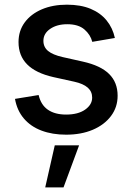

<svg xmlns="http://www.w3.org/2000/svg" viewBox="-20 -567 568 825"><path d="M264.2 11.7Q204.6 11.7 158.2 -5.9Q111.8 -23.4 82.5 -57.9Q53.2 -92.3 44.4 -142.1L146 -158.7Q155.8 -116.2 185.8 -95.5Q215.8 -74.7 264.2 -74.7Q315.4 -74.7 345.7 -95.9Q376 -117.2 376 -147.5Q376 -173.8 356.7 -190.7Q337.4 -207.5 299.8 -215.8L209 -235.8Q133.8 -252.9 96.7 -290.3Q59.6 -327.6 59.6 -386.2Q59.6 -434.6 86.2 -470.7Q112.8 -506.8 159.7 -526.9Q206.5 -546.9 267.6 -546.9Q326.7 -546.9 369.4 -529.1Q412.1 -511.2 438.2 -479Q464.4 -446.8 473.6 -403.8L376.5 -387.2Q368.7 -418 342.8 -440.4Q316.9 -462.9 269 -462.9Q224.6 -462.9 195.6 -442.9Q166.5 -422.9 166.5 -391.6Q166.5 -364.7 186.5 -348.1Q206.5 -331.5 249 -321.8L336.4 -302.2Q412.6 -285.2 449 -249Q485.4 -212.9 485.4 -155.8Q485.4 -106.4 457 -68.6Q428.7 -30.8 378.9 -9.5Q329.1 11.7 264.2 11.7ZM174.3 238.3 215.3 57.6H319.8L252.9 238.3Z"/></svg>

Font: Inter 18pt Medium
Style: Regular
Weight: 500
Designer: Rasmus Andersson
Foundry: rsms
Version: Version 4.001;git-66647c0bb